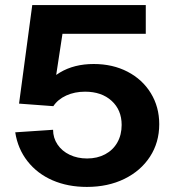

<svg xmlns="http://www.w3.org/2000/svg" viewBox="-20 -720 679 756"><path d="M40 -199 189 -209Q189 -177 206.5 -151Q224 -125 254.5 -110.5Q285 -96 323 -96Q363 -96 394 -112.5Q425 -129 442 -159Q459 -189 459 -228Q459 -287 419.5 -323Q380 -359 315 -359Q274 -359 241 -344Q208 -329 190 -302L55 -312L107 -700H554V-587H226L188 -338H133Q160 -401 216 -434.5Q272 -468 349 -468Q424 -468 482.5 -437.5Q541 -407 574 -353Q607 -299 607 -231Q607 -159 570.5 -103Q534 -47 469.5 -15.5Q405 16 322 16Q247 16 187 -10Q127 -36 88.5 -85Q50 -134 40 -199Z"/></svg>

Font: Uncut Sans Variable
Style: Regular
Weight: 400
Designer: Kasper Nordkvist
Foundry: UNCUT.wtf
Version: Version 1.304;Glyphs 3.2 (3246)